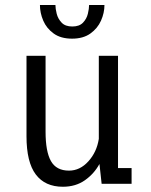

<svg xmlns="http://www.w3.org/2000/svg" viewBox="-20 -718 590 750"><path d="M225.5 11.5Q156 11.5 119.8 -36.5Q83.5 -84.5 83.5 -186V-500H158V-203.5Q158 -126 179 -88.8Q200 -51.5 249.5 -51.5Q292.5 -51.5 325.2 -87.8Q358 -124 366 -175.5V-500H441V-61.5H494V0H377L368.5 -77.5Q347.5 -39 311.5 -13.8Q275.5 11.5 225.5 11.5ZM261.5 -567Q217.5 -567 189.8 -587Q162 -607 149 -637.2Q136 -667.5 136 -698.5H196.5Q196.5 -684 201.5 -664.2Q206.5 -644.5 220.8 -629.5Q235 -614.5 262.5 -614.5Q290 -614.5 304.2 -629.5Q318.5 -644.5 323.2 -664.2Q328 -684 328 -698.5H388Q388 -667.5 374.5 -637.2Q361 -607 333 -587Q305 -567 261.5 -567Z"/></svg>

Font: Trispace SemiCondensed Light
Style: Regular
Weight: 300
Width: 4
Designer: Tyler Finck
Foundry: Etcetera Type Company
Version: Version 1.210; ttfautohint (v1.8.3)